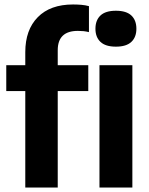

<svg xmlns="http://www.w3.org/2000/svg" viewBox="-20 -838 666 858"><path d="M93 0V-431H8V-546.5H93V-605Q93 -704.5 148.8 -761.2Q204.5 -818 306.5 -818Q325 -818 343.2 -816.5Q361.5 -815 377.5 -810.5V-694.5Q365 -697.5 353.2 -698.8Q341.5 -700 328 -700Q238 -700 238 -613.5V-546.5H374.5V-431H238V0ZM424.5 0V-546.5H571.5V0ZM498 -629.5Q451.5 -629.5 429 -650.8Q406.5 -672 406.5 -709.5Q406.5 -747.5 429 -768.8Q451.5 -790 498 -790Q544.5 -790 567 -768.8Q589.5 -747.5 589.5 -709.5Q589.5 -672 567 -650.8Q544.5 -629.5 498 -629.5Z"/></svg>

Font: Encode Sans Semi Condensed
Style: Bold
Weight: 700
Width: 4
Designer: Multiple Designers
Foundry: Impallari Type
Version: Version 3.000; ttfautohint (v1.8.3) -l 8 -r 50 -G 200 -x 14 